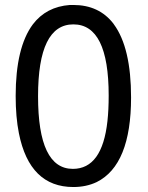

<svg xmlns="http://www.w3.org/2000/svg" viewBox="-20 -729 596 772"><path d="M275 -709Q378 -709 436 -634Q437 -632 438 -631Q507 -537 507 -337Q507 -66 369 3Q327 23 275 23Q99 23 56 -193Q43 -258 43 -343Q43 -538 112 -631Q166 -702 261 -709ZM275 -631Q133 -631 133 -342Q133 -50 273 -50Q391 -50 412 -242Q417 -287 417 -345Q417 -631 275 -631Z"/></svg>

Font: SolaimanLipi Normal
Style: Regular
Weight: 400
Designer: Solaiman Karim
Foundry: Ekushey
Version: Designed by Solaiman Karim | Developed Version 2.002 : Al Ma